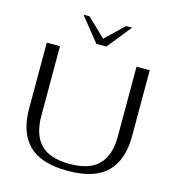

<svg xmlns="http://www.w3.org/2000/svg" viewBox="-131 -1030 1052 1151"><g transform="rotate(15 394.5 -454.5)"><path d="M75 -291V-700H157V-268Q157 -151 214 -92Q271 -33 395 -33Q517 -33 574.5 -91.5Q632 -150 632 -268V-700H714V-291Q714 -143 637 -66.5Q560 10 395 10Q229 10 152 -66Q75 -142 75 -291ZM244 -919H282L395 -810L508 -919H546L426 -770H364Z"/></g></svg>

Font: Fahkwang Light
Style: Regular
Weight: 300
Version: Version 1.000; ttfautohint (v1.6)